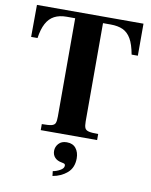

<svg xmlns="http://www.w3.org/2000/svg" viewBox="-96 -730 815 1033"><g transform="rotate(10 311.5 -214.0)"><path d="M158 0V-33Q195 -33 211 -37Q227 -41 231.5 -52.5Q236 -64 236 -88V-625H189Q150 -625 122.5 -610.5Q95 -596 78.5 -565Q62 -534 55 -485H20L21 -660H603V-485H569Q559 -540 541.5 -570Q524 -600 497 -612.5Q470 -625 430 -625H388V-88Q388 -64 393 -52.5Q398 -41 414.5 -37Q431 -33 466 -33V0ZM263 232 260 206Q279 203 299 192Q319 181 319 166Q319 159 315 156.5Q311 154 300 152Q275 148 261.5 133.5Q248 119 248 97Q248 75 263.5 57.5Q279 40 308 40Q341 40 358 61.5Q375 83 375 116Q375 167 342.5 195.5Q310 224 263 232Z"/></g></svg>

Font: Frank Ruhl Libre
Style: Bold
Weight: 700
Designer: Yanek Iontef
Foundry: Fontef
Version: Version 6.004